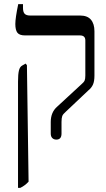

<svg xmlns="http://www.w3.org/2000/svg" viewBox="-20 -667 513 927"><path d="M225 -22V-78Q225 -125 256 -152L373 -260Q385 -270 388.5 -278Q392 -286 392 -302V-472Q392 -496 366 -496H101Q74 -496 64 -509Q54 -522 54 -551Q54 -580 68 -647H91V-629Q91 -609 99 -600.5Q107 -592 126 -592H367Q402 -592 419 -572Q436 -552 436 -516V-302Q436 -275 429 -259Q422 -243 407 -231L297 -127Q284 -116 280.5 -106.5Q277 -97 277 -78V-22Q277 7 252 7Q240 7 232.5 -0.5Q225 -8 225 -22ZM67 -273Q67 -309 71.5 -327Q76 -345 88 -351L104 -360L110 -352L118 210Q101 229 78 240H67Z"/></svg>

Font: Noto Serif Hebrew Narrow
Style: Regular
Weight: 400
Width: 4
Designer: Monotype Design Team
Foundry: Monotype Imaging Inc.
Version: Version 1.000